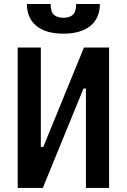

<svg xmlns="http://www.w3.org/2000/svg" viewBox="-20 -928 626 948"><path d="M67.4 0V-693.4H181.6V-202.6H193.8L394.5 -693.4H518.6V0H404.3V-490.7H392.1L191.4 0ZM293 -761.7Q207 -761.7 159.9 -800Q112.8 -838.4 112.8 -908.2H230Q230 -869.1 246.6 -854.7Q263.2 -840.3 293 -840.3Q322.8 -840.3 339.4 -854.7Q356 -869.1 356 -908.2H473.1Q473.1 -838.4 426 -800Q378.9 -761.7 293 -761.7Z"/></svg>

Font: Caskaydia Cove SemiBold
Style: Regular
Weight: 600
Monospace: yes
Designer: Aaron Bell
Foundry: Saja Typeworks
Version: Version 4.300; ttfautohint (v1.8.3)